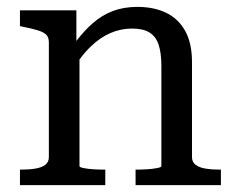

<svg xmlns="http://www.w3.org/2000/svg" viewBox="-20 -538 685 558"><path d="M38 0V-45H40Q64 -45 82.5 -48Q101 -51 111.5 -59Q122 -67 122 -81V-415Q122 -430 114 -437.5Q106 -445 89.5 -450Q73 -455 48 -460L38 -462V-508H202V-419Q225 -449 249 -470Q276 -494 308 -506Q340 -518 379 -518Q427 -518 462.5 -501Q498 -484 518 -448.5Q538 -413 538 -357V-81Q538 -67 548.5 -59Q559 -51 577.5 -48Q596 -45 620 -45H622V0H374V-45H376Q390 -45 407 -46Q424 -47 436.5 -49.5Q449 -52 449 -55V-346Q449 -384 441 -408Q433 -432 414.5 -443.5Q396 -455 364 -455Q331 -455 301 -442Q271 -429 245 -404Q227 -387 211 -365V-55Q211 -52 223 -49.5Q235 -47 252 -46Q269 -45 283 -45H286V0Z"/></svg>

Font: Roboto Serif 20pt
Style: Regular
Weight: 400
Designer: Greg Gazdowicz
Foundry: Commercial Type
Version: Version 1.008